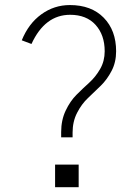

<svg xmlns="http://www.w3.org/2000/svg" viewBox="-20 -743 563 771"><path d="M67.4 -581.1Q94.7 -648.4 146 -685.5Q197.3 -722.7 260.7 -722.7Q346.7 -722.7 396.5 -671.9Q446.3 -621.1 446.3 -537.1Q446.3 -493.2 428.2 -458.5Q410.2 -423.8 384.8 -398.9Q359.4 -374 333.5 -349.6Q307.6 -325.2 289.6 -290Q271.5 -254.9 271.5 -210.9V-191.4H225.6V-212.9Q225.6 -260.7 243.7 -298.8Q261.7 -336.9 287.1 -362.3Q312.5 -387.7 338.4 -411.1Q364.3 -434.6 382.3 -466.3Q400.4 -498 400.4 -537.1Q400.4 -602.5 363.8 -643.1Q327.1 -683.6 261.7 -683.6Q160.2 -683.6 106.4 -566.4ZM201.2 8.8V-82H295.9V8.8Z"/></svg>

Font: Gothic A1 ExtraLight
Style: Regular
Weight: 275
Designer: HanYang I&C Co.,Ltd.
Foundry: HanYang I&C Co.,Ltd.
Version: Version 2.50